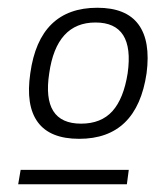

<svg xmlns="http://www.w3.org/2000/svg" viewBox="-20 -685 401 495"><path d="M184.1 -327.1Q108.9 -327.1 77.4 -370.1Q45.9 -413.1 58.1 -496.1Q81.5 -665 231 -665Q305.2 -665 336.9 -622.1Q368.7 -579.1 357.9 -496.1Q333 -327.1 184.1 -327.1ZM26.9 -210 33.2 -247.1H312L307.1 -210ZM106.9 -496.1Q86.9 -366.2 189 -366.2Q240.7 -366.2 269.8 -398.4Q298.8 -430.7 309.1 -496.1Q327.6 -627 226.1 -627Q125.5 -627 106.9 -496.1Z"/></svg>

Font: Human Sans Light
Style: Italic
Weight: 300
Italic angle: -8°
Designer: Tim Radville
Foundry: Continuum
Version: Version 1.000;FEAKit 1.0